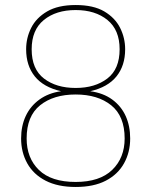

<svg xmlns="http://www.w3.org/2000/svg" viewBox="-20 -732 602 764"><path d="M281 12Q210 12 161.5 -13Q113 -38 88.5 -82Q64 -126 64 -181Q64 -231 82.5 -270.5Q101 -310 137 -336Q173 -362 223 -369Q153 -385 118.5 -428Q84 -471 84 -536Q84 -581 104 -621Q124 -661 167.5 -686.5Q211 -712 281 -712Q352 -712 395 -686.5Q438 -661 458 -621Q478 -581 478 -536Q478 -471 443.5 -428Q409 -385 339 -369Q391 -362 426.5 -336Q462 -310 480 -270.5Q498 -231 498 -181Q498 -126 473.5 -82Q449 -38 401 -13Q353 12 281 12ZM281 -8Q377 -8 426.5 -56Q476 -104 476 -181Q476 -270 422.5 -313Q369 -356 281 -356Q193 -356 139.5 -313Q86 -270 86 -181Q86 -103 135 -55.5Q184 -8 281 -8ZM281 -382Q358 -382 407 -419.5Q456 -457 456 -536Q456 -613 407.5 -652.5Q359 -692 281 -692Q203 -692 154.5 -652.5Q106 -613 106 -536Q106 -457 155 -419.5Q204 -382 281 -382Z"/></svg>

Font: DM Sans 10pt Thin
Style: Regular
Weight: 250
Version: Version 4.004;gftools[0.9.30]